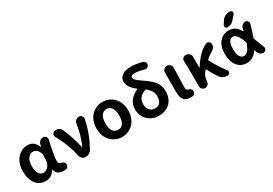

<svg xmlns="http://www.w3.org/2000/svg" viewBox="38 -1798 3979 2797"><g transform="rotate(-30 2027.5 -399.5)"><path d="M265.6 13.7Q165 13.7 104.5 -63Q43.9 -139.6 43.9 -275.4Q43.9 -411.1 116.2 -492.7Q188.5 -574.2 291 -574.2Q399.4 -574.2 449.2 -455.1Q450.2 -453.1 452.1 -453.1Q454.1 -453.1 454.1 -455.1L460.9 -489.3Q466.8 -519.5 490.7 -539.6Q514.6 -559.6 545.9 -559.6Q574.2 -559.6 590.8 -538.1Q604.5 -522.5 604.5 -502.9Q604.5 -497.1 602.5 -489.3Q584 -407.2 574.7 -361.8Q565.4 -316.4 555.7 -254.4Q545.9 -192.4 545.9 -158.2Q545.9 -116.2 584 -107.4Q640.6 -95.7 647.5 -58.6Q648.4 -51.8 648.4 -45.9Q648.4 -28.3 638.7 -12.7Q627 7.8 603.5 11.7Q585 13.7 565.4 13.7Q507.8 13.7 474.6 -9.3Q441.4 -32.2 430.7 -83Q429.7 -85 427.7 -85Q425.8 -85 424.8 -83Q366.2 13.7 265.6 13.7ZM299.8 -107.4Q341.8 -107.4 376.5 -147Q411.1 -186.5 416 -242.2L421.9 -331.1Q422.9 -341.8 419.9 -350.6Q385.7 -453.1 311.5 -453.1Q263.7 -453.1 229 -407.7Q194.3 -362.3 194.3 -277.3Q194.3 -192.4 222.2 -149.9Q250 -107.4 299.8 -107.4Z M1047.9 -60.5Q1032.2 -32.2 1003.9 -16.1Q975.6 0 943.4 0Q913.1 0 889.6 -19.5Q866.2 -39.1 859.4 -68.4Q811.5 -286.1 704.1 -474.6Q696.3 -488.3 696.3 -502.9Q696.3 -513.7 701.2 -525.4Q711.9 -550.8 738.3 -556.6Q751 -559.6 762.7 -559.6Q783.2 -559.6 803.7 -550.8Q835 -537.1 848.6 -506.8Q885.7 -428.7 917.5 -330.6Q949.2 -232.4 965.8 -152.3Q965.8 -150.4 968.3 -150.4Q970.7 -150.4 971.7 -152.3Q1042 -309.6 1067.4 -487.3Q1071.3 -518.6 1094.2 -539.1Q1117.2 -559.6 1148.4 -559.6Q1176.8 -559.6 1195.3 -538.1Q1209 -521.5 1209 -501Q1209 -495.1 1208 -488.3Q1163.1 -268.6 1047.9 -60.5Z M1284.2 -279.3Q1284.2 -346.7 1305.7 -403.3Q1327.1 -460 1364.3 -497.1Q1401.4 -534.2 1449.7 -554.2Q1498 -574.2 1551.3 -574.2Q1604.5 -574.2 1652.8 -554.2Q1701.2 -534.2 1737.8 -497.1Q1774.4 -460 1796.4 -403.3Q1818.4 -346.7 1818.4 -279.3Q1818.4 -211.9 1796.4 -155.8Q1774.4 -99.6 1737.8 -63Q1701.2 -26.4 1652.8 -6.3Q1604.5 13.7 1551.3 13.7Q1498 13.7 1449.7 -6.3Q1401.4 -26.4 1364.7 -63Q1328.1 -99.6 1306.2 -155.8Q1284.2 -211.9 1284.2 -279.3ZM1667 -279.3Q1667 -361.3 1637.7 -407.7Q1608.4 -454.1 1551.3 -454.1Q1494.1 -454.1 1464.4 -407.7Q1434.6 -361.3 1434.6 -279.3Q1434.6 -197.3 1464.4 -151.9Q1494.1 -106.4 1551.3 -106.4Q1608.4 -106.4 1637.7 -151.9Q1667 -197.3 1667 -279.3Z M2172.9 -106.4Q2227.5 -106.4 2257.8 -143.1Q2288.1 -179.7 2288.1 -252Q2288.1 -299.8 2265.1 -336.9Q2242.2 -374 2199.2 -409.2Q2191.4 -415 2181.6 -412.1Q2120.1 -394.5 2085.4 -352.1Q2050.8 -309.6 2050.8 -245.1Q2050.8 -180.7 2085.9 -143.6Q2121.1 -106.4 2172.9 -106.4ZM2356.4 -783.2Q2378.9 -777.3 2390.6 -755.9Q2397.5 -743.2 2397.5 -729.5Q2397.5 -720.7 2394.5 -711.9Q2387.7 -689.5 2367.2 -678.7Q2354.5 -671.9 2340.8 -671.9Q2332 -671.9 2324.2 -674.8Q2230.5 -702.1 2165 -702.1Q2103.5 -702.1 2103.5 -665Q2103.5 -651.4 2110.8 -638.7Q2118.2 -626 2136.2 -609.9Q2154.3 -593.8 2168.9 -583Q2183.6 -572.3 2215.3 -550.3Q2247.1 -528.3 2263.7 -515.6Q2304.7 -486.3 2332 -461.4Q2359.4 -436.5 2383.3 -404.3Q2407.2 -372.1 2418.9 -334.5Q2430.7 -296.9 2430.7 -252Q2430.7 -172.9 2399.9 -112.8Q2369.1 -52.7 2309.6 -19.5Q2250 13.7 2168.9 13.7Q2061.5 13.7 1985.8 -56.2Q1910.2 -126 1910.2 -243.2Q1910.2 -326.2 1958.5 -386.2Q2006.8 -446.3 2084 -480.5Q2086.9 -481.4 2087.4 -484.9Q2087.9 -488.3 2085 -490.2Q2030.3 -531.2 1998.5 -576.2Q1966.8 -621.1 1966.8 -677.7Q1966.8 -735.4 2018.1 -773.4Q2069.3 -811.5 2166 -811.5Q2252 -811.5 2356.4 -783.2Z M2700.2 13.7Q2621.1 13.7 2588.4 -30.3Q2555.7 -74.2 2555.7 -159.2V-486.3Q2555.7 -516.6 2577.1 -538.1Q2598.6 -559.6 2629.4 -559.6Q2660.2 -559.6 2681.6 -538.1Q2702.1 -517.6 2702.1 -488.3L2693.4 -152.3Q2693.4 -115.2 2718.8 -108.4Q2776.4 -91.8 2781.2 -57.6Q2782.2 -51.8 2782.2 -45.9Q2782.2 -28.3 2773.4 -12.7Q2761.7 8.8 2738.3 11.7Q2721.7 13.7 2700.2 13.7Z M3360.4 -63.5Q3370.1 -50.8 3370.1 -37.1Q3370.1 -28.3 3366.2 -19.5Q3356.4 3.9 3331.1 5.9Q3325.2 6.8 3319.3 6.8Q3287.1 6.8 3256.8 -6.8Q3221.7 -23.4 3200.2 -54.7Q3149.4 -130.9 3100.6 -226.6Q3098.6 -229.5 3095.2 -230Q3091.8 -230.5 3088.9 -227.5L3076.2 -211.9Q3029.3 -162.1 3022.5 -69.3Q3020.5 -40 3000.5 -20Q2980.5 0 2953.1 0Q2923.8 0 2903.8 -20Q2883.8 -40 2883.8 -69.3V-392.6Q2883.8 -444.3 2879.9 -488.3Q2879.9 -491.2 2879.9 -494.1Q2879.9 -519.5 2896.5 -539.1Q2915 -559.6 2943.4 -559.6Q2975.6 -559.6 2999.5 -539.6Q3023.4 -519.5 3025.4 -488.3Q3026.4 -460.9 3026.4 -422.9V-301.8Q3026.4 -299.8 3028.3 -299.8Q3030.3 -299.8 3032.2 -301.8Q3153.3 -496.1 3285.2 -553.7Q3295.9 -558.6 3305.7 -558.6Q3319.3 -558.6 3333 -548.8Q3354.5 -533.2 3357.4 -504.9Q3357.4 -502 3357.4 -498Q3357.4 -473.6 3342.8 -451.2Q3326.2 -426.8 3297.9 -412.1Q3252 -387.7 3197.3 -338.9Q3189.5 -332 3194.3 -323.2Q3264.6 -187.5 3360.4 -63.5Z M3800.8 -262.7Q3803.7 -271.5 3800.8 -280.3Q3765.6 -377 3736.3 -410.2Q3706.1 -446.3 3669.9 -446.3Q3630.9 -446.3 3608.4 -406.7Q3585.9 -367.2 3585.9 -283.2Q3585.9 -201.2 3611.3 -160.6Q3636.7 -120.1 3675.8 -120.1Q3710.9 -120.1 3742.2 -153.3Q3771.5 -184.6 3800.8 -262.7ZM3925.8 -283.2Q3921.9 -274.4 3925.8 -265.6Q3955.1 -193.4 3994.1 -87.9Q3997.1 -79.1 3997.1 -70.3Q3997.1 -55.7 3988.3 -42Q3972.7 -20.5 3946.3 -20.5Q3915 -20.5 3890.1 -40Q3865.2 -59.6 3857.4 -89.8Q3852.5 -107.4 3850.6 -116.2Q3850.6 -119.1 3847.7 -119.6Q3844.7 -120.1 3843.8 -118.2Q3772.5 -10.7 3664.1 -10.7Q3565.4 -10.7 3505.9 -83.5Q3446.3 -156.2 3446.3 -283.7Q3446.3 -411.1 3506.3 -483.9Q3566.4 -556.6 3664.1 -556.6Q3724.6 -556.6 3766.6 -529.3Q3806.6 -502.9 3843.8 -439.5Q3844.7 -436.5 3847.7 -437Q3850.6 -437.5 3850.6 -440.4Q3855.5 -460.9 3859.4 -480.5Q3865.2 -508.8 3888.2 -527.3Q3911.1 -545.9 3940.4 -545.9Q3964.8 -545.9 3980.5 -525.4Q3991.2 -511.7 3991.2 -496.1Q3991.2 -489.3 3989.3 -481.4Q3956.1 -365.2 3925.8 -283.2ZM3678.7 -713.9Q3699.2 -748 3734.4 -767.1Q3769.5 -786.1 3808.6 -786.1H3818.4Q3842.8 -786.1 3853.5 -763.7Q3857.4 -754.9 3857.4 -747.1Q3857.4 -734.4 3846.7 -722.7L3785.2 -652.3Q3741.2 -603.5 3674.8 -603.5Q3653.3 -603.5 3643.6 -622.1Q3638.7 -630.9 3638.7 -640.6Q3638.7 -649.4 3644.5 -659.2Z"/></g></svg>

Font: Gen Jyuu GothicX Bold
Style: Bold
Weight: 700
Designer: Ryoko NISHIZUKA (kana &amp; ideographs); Paul D. Hunt (Latin, Greek &amp; Cyrillic); Wenlong ZHANG (bopomofo); Sandoll C
Version: Version 1.058.20140828